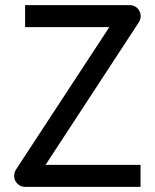

<svg xmlns="http://www.w3.org/2000/svg" viewBox="-20 -730 604 750"><path d="M78 -624ZM78 0H529V-86H158L523 -644C531 -657 532 -674 524 -688C517 -702 502 -710 487 -710H78V-624H407L42 -67C34 -53 33 -36 40 -23C48 -9 62 0 78 0Z"/></svg>

Font: Radis Sans
Style: Regular
Weight: 400
Designer: Gaël Goy
Foundry: Gaël Goy
Version: 1.0